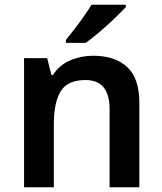

<svg xmlns="http://www.w3.org/2000/svg" viewBox="-20 -786 682 806"><path d="M371 -552Q462 -552 513.5 -505Q565 -458 565 -353V0H440V-328Q440 -450 339 -450Q263 -450 234.5 -402.5Q206 -355 206 -265V0H81V-542H178L196 -471H202Q229 -513 274.5 -532.5Q320 -552 371 -552ZM508 -756Q491 -738 461 -709Q431 -680 398 -652Q365 -624 340 -606H257V-619Q272 -637 292 -663Q312 -689 331.5 -716.5Q351 -744 364 -766H508Z"/></svg>

Font: Noto Sans Medefaidrin SemiBold
Style: Regular
Weight: 600
Designer: Dalton Maag Ltd
Foundry: Dalton Maag Ltd
Version: Version 1.002; ttfautohint (v1.8.4.7-5d5b)